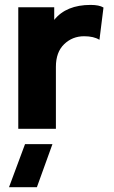

<svg xmlns="http://www.w3.org/2000/svg" viewBox="-20 -530 471 790"><path d="M353 -509.8Q388.2 -509.8 405.8 -499L389.2 -366.2Q365.7 -380.9 326.2 -380.9Q277.8 -380.9 243.9 -348.1Q210 -315.4 210 -254.9V0H55.2V-500H203.1V-448.2Q252.4 -509.8 353 -509.8ZM17.1 240.2 83 63H195.8L131.8 240.2Z"/></svg>

Font: Human Sans
Style: Bold
Weight: 700
Designer: Tim Radville
Foundry: Continuum
Version: Version 1.000;FEAKit 1.0